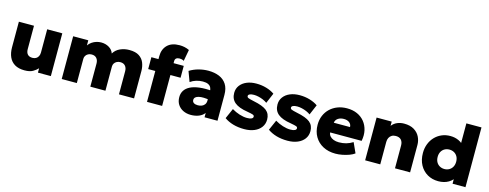

<svg xmlns="http://www.w3.org/2000/svg" viewBox="-25 -1477 5695 2234"><g transform="rotate(15 2822.0 -360.0)"><path d="M268.5 15Q197.5 15 151.5 -12.2Q105.5 -39.5 83 -89.5Q60.5 -139.5 60.5 -207V-515H242.5V-232.5Q242.5 -193.5 262 -171.5Q281.5 -149.5 320.5 -149.5Q345.5 -149.5 363.8 -160.2Q382 -171 391.8 -190.5Q401.5 -210 401.5 -235.5V-515H583.5V0H428V-52.5Q405 -27 368.2 -6Q331.5 15 268.5 15Z M714.5 0V-515H896.5V-453.5Q914 -478.5 938.8 -495.5Q963.5 -512.5 992 -521.2Q1020.5 -530 1049 -530Q1103 -530 1144.2 -505.2Q1185.5 -480.5 1200 -437.5Q1227.5 -484 1278.5 -507Q1329.5 -530 1388.5 -530Q1464.5 -530 1507.5 -501.5Q1550.5 -473 1568.2 -427.2Q1586 -381.5 1586 -330V0H1404V-278Q1404 -318 1383.2 -342Q1362.5 -366 1323.5 -366Q1299 -366 1280.2 -355.8Q1261.5 -345.5 1251.2 -329Q1241 -312.5 1241 -292V0H1059V-278Q1059 -318 1038.2 -342Q1017.5 -366 978.5 -366Q954 -366 935.5 -355.8Q917 -345.5 906.8 -329Q896.5 -312.5 896.5 -292V0Z M1742 0V-549.5Q1742 -634 1792.8 -684.5Q1843.5 -735 1939 -735Q1969 -735 1998.2 -729Q2027.5 -723 2056.5 -709L2031 -571.5Q2017 -580 2003.8 -582.8Q1990.5 -585.5 1978.5 -585.5Q1952.5 -585.5 1938.2 -574Q1924 -562.5 1924 -540V-515H2046.5V-372H1924V0ZM1656.5 -372V-515H1757.5V-372Z M2271 15Q2220.5 15 2179.5 -4.8Q2138.5 -24.5 2114.2 -61.8Q2090 -99 2090 -151.5Q2090 -197 2112.2 -231.5Q2134.5 -266 2178.8 -288Q2223 -310 2289.2 -318Q2355.5 -326 2443.5 -318.5L2444.5 -208Q2403.5 -216 2369 -217Q2334.5 -218 2309 -212.2Q2283.5 -206.5 2269.5 -194Q2255.5 -181.5 2255.5 -161.5Q2255.5 -138 2273.8 -126.2Q2292 -114.5 2322 -114.5Q2349 -114.5 2370.5 -123.5Q2392 -132.5 2404.8 -151Q2417.5 -169.5 2417.5 -198V-309Q2417.5 -334.5 2407.2 -354.5Q2397 -374.5 2373.2 -385.8Q2349.5 -397 2309 -397Q2269 -397 2230 -385Q2191 -373 2160.5 -350.5L2115 -473Q2166 -504.5 2224.5 -519.8Q2283 -535 2339.5 -535Q2413 -535 2469.8 -511.8Q2526.5 -488.5 2558.8 -439Q2591 -389.5 2591 -311.5V0H2435V-52.5Q2411 -20 2368.5 -2.5Q2326 15 2271 15Z M2914.5 14Q2840.5 14 2780 -3.8Q2719.5 -21.5 2674.5 -54L2729 -177.5Q2773 -151 2821.8 -135.5Q2870.5 -120 2913 -120Q2948.5 -120 2967 -128.8Q2985.5 -137.5 2985.5 -154.5Q2985.5 -169.5 2968.5 -176Q2951.5 -182.5 2900 -191.5Q2793.5 -208 2744 -249.5Q2694.5 -291 2694.5 -364Q2694.5 -415.5 2723.2 -454Q2752 -492.5 2802.2 -513.8Q2852.5 -535 2918 -535Q2982 -535 3039.5 -518Q3097 -501 3137.5 -472L3085 -348.5Q3063.5 -364 3036.2 -375.8Q3009 -387.5 2979.8 -394.2Q2950.5 -401 2924 -401Q2893 -401 2874.2 -392.8Q2855.5 -384.5 2855.5 -369.5Q2855.5 -354.5 2871.2 -347.5Q2887 -340.5 2938.5 -329.5Q3051.5 -307 3098.5 -269Q3145.5 -231 3145.5 -162Q3145.5 -109 3116.2 -69.2Q3087 -29.5 3035 -7.8Q2983 14 2914.5 14Z M3436 14Q3362 14 3301.5 -3.8Q3241 -21.5 3196 -54L3250.5 -177.5Q3294.5 -151 3343.2 -135.5Q3392 -120 3434.5 -120Q3470 -120 3488.5 -128.8Q3507 -137.5 3507 -154.5Q3507 -169.5 3490 -176Q3473 -182.5 3421.5 -191.5Q3315 -208 3265.5 -249.5Q3216 -291 3216 -364Q3216 -415.5 3244.8 -454Q3273.5 -492.5 3323.8 -513.8Q3374 -535 3439.5 -535Q3503.5 -535 3561 -518Q3618.5 -501 3659 -472L3606.5 -348.5Q3585 -364 3557.8 -375.8Q3530.5 -387.5 3501.2 -394.2Q3472 -401 3445.5 -401Q3414.5 -401 3395.8 -392.8Q3377 -384.5 3377 -369.5Q3377 -354.5 3392.8 -347.5Q3408.5 -340.5 3460 -329.5Q3573 -307 3620 -269Q3667 -231 3667 -162Q3667 -109 3637.8 -69.2Q3608.5 -29.5 3556.5 -7.8Q3504.5 14 3436 14Z M4014.5 15Q3928.5 15 3864 -19.2Q3799.5 -53.5 3763.8 -114.8Q3728 -176 3728 -258Q3728 -318 3749 -367.8Q3770 -417.5 3808 -453.8Q3846 -490 3897.8 -510Q3949.5 -530 4011.5 -530Q4081 -530 4134.8 -505.8Q4188.5 -481.5 4223.5 -437.8Q4258.5 -394 4271.8 -335.5Q4285 -277 4271.5 -208H3892.5Q3894 -182.5 3910.2 -163.5Q3926.5 -144.5 3954.5 -133.8Q3982.5 -123 4019 -123Q4065.5 -123 4106 -134.2Q4146.5 -145.5 4185.5 -170L4240.5 -48.5Q4217 -30.5 4178.8 -16.2Q4140.5 -2 4097 6.5Q4053.5 15 4014.5 15ZM3904 -328H4099.5Q4099 -361 4073.8 -381Q4048.5 -401 4006.5 -401Q3964 -401 3935.8 -381Q3907.5 -361 3904 -328Z M4369.5 0V-515H4551.5V-464Q4579 -498.5 4617 -514.2Q4655 -530 4698 -530Q4771.5 -530 4818.5 -501.5Q4865.5 -473 4888.2 -427.2Q4911 -381.5 4911 -330V0H4729V-273Q4729 -316.5 4707.2 -341.2Q4685.5 -366 4641.5 -366Q4613.5 -366 4593.2 -353.8Q4573 -341.5 4562.2 -320Q4551.5 -298.5 4551.5 -270V0Z M5252 15Q5179 15 5121.2 -18.5Q5063.5 -52 5030 -113.2Q4996.5 -174.5 4996.5 -257.5Q4996.5 -315.5 5015.5 -365Q5034.5 -414.5 5069.2 -451.5Q5104 -488.5 5151.2 -509.2Q5198.5 -530 5255.5 -530Q5311 -530 5357 -508.5Q5403 -487 5438.5 -441.5L5396 -400V-720H5578V0H5422.5V-136.5L5447 -95.5Q5427 -46 5375.2 -15.5Q5323.5 15 5252 15ZM5285.5 -140.5Q5317 -140.5 5342.2 -154.8Q5367.5 -169 5382.2 -195.2Q5397 -221.5 5397 -257.5Q5397 -293.5 5382.5 -319.8Q5368 -346 5342.8 -360.2Q5317.5 -374.5 5285.5 -374.5Q5253.5 -374.5 5228.2 -360.2Q5203 -346 5188.5 -319.8Q5174 -293.5 5174 -257.5Q5174 -221.5 5188.5 -195.2Q5203 -169 5228.5 -154.8Q5254 -140.5 5285.5 -140.5Z"/></g></svg>

Font: Geologica Thin Roman ExtraBold
Style: Regular
Weight: 800
Version: Version 1.010;gftools[0.9.28]